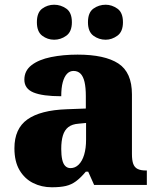

<svg xmlns="http://www.w3.org/2000/svg" viewBox="-20 -782 666 812"><path d="M199 10Q156 10 120 -8Q84 -26 62.5 -62.5Q41 -99 41 -155Q41 -238 96 -277Q151 -316 262 -320L343 -323V-375Q343 -412 337.5 -435.5Q332 -459 320.5 -470.5Q309 -482 291 -482Q275 -482 263.5 -470Q252 -458 245.5 -434.5Q239 -411 239 -375Q160 -375 121.5 -391Q83 -407 83 -445Q83 -483 113.5 -506.5Q144 -530 195.5 -540.5Q247 -551 308 -551Q423 -551 480.5 -513.5Q538 -476 538 -383V-131Q538 -104 543.5 -89Q549 -74 562 -67.5Q575 -61 597 -61H601V0H378L353 -56H343Q321 -30 301.5 -15.5Q282 -1 258.5 4.5Q235 10 199 10ZM278 -71Q298 -71 313 -86Q328 -101 336 -128Q344 -155 344 -191V-262L313 -259Q285 -257 269 -244.5Q253 -232 246 -209Q239 -186 239 -152Q239 -126 243 -107.5Q247 -89 256 -80Q265 -71 278 -71ZM427 -614Q398 -614 375 -631Q352 -648 352 -688Q352 -729 375 -745.5Q398 -762 427 -762Q453 -762 476.5 -745.5Q500 -729 500 -688Q500 -648 476.5 -631Q453 -614 427 -614ZM209 -614Q181 -614 158.5 -631Q136 -648 136 -688Q136 -729 158.5 -745.5Q181 -762 209 -762Q237 -762 260.5 -745.5Q284 -729 284 -688Q284 -648 260.5 -631Q237 -614 209 -614Z"/></svg>

Font: Noto Serif Khmer Black
Style: Regular
Weight: 900
Version: Version 2.003